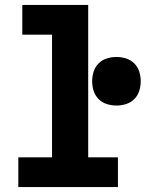

<svg xmlns="http://www.w3.org/2000/svg" viewBox="-20 -755 640 775"><path d="M54 0V-120H190V-615H70V-735H336V-120H456V0ZM450 -329Q430 -329 411 -335Q392 -341 378 -355Q364 -369 358 -388Q352 -407 352 -427Q352 -447 358 -466Q364 -485 378 -499Q392 -513 411 -519Q430 -525 450 -525Q470 -525 489 -519Q508 -513 522 -499Q536 -485 542 -466Q548 -447 548 -427Q548 -407 542 -388Q536 -369 522 -355Q508 -341 489 -335Q470 -329 450 -329Z"/></svg>

Font: Iosevka Curly Heavy Extended
Style: Regular
Weight: 900
Width: 7
Monospace: yes
Designer: Belleve Invis
Foundry: Belleve Invis
Version: Version 11.1.0; ttfautohint (v1.8.3)